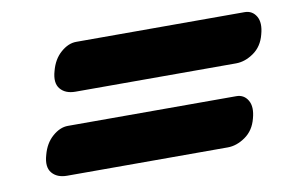

<svg xmlns="http://www.w3.org/2000/svg" viewBox="-45 -567 683 451"><g transform="rotate(-10 296.5 -342.0)"><path d="M96.5 -436.5Q103.5 -463.5 121.5 -479.2Q139.5 -495 158.5 -495H560Q578.5 -495 587.8 -479.2Q597 -463.5 589.5 -436.5Q582.5 -409 561.8 -394.5Q541 -380 519.5 -380H136.5Q112.5 -380 100.5 -394.5Q88.5 -409 96.5 -436.5ZM43 -245.5Q50 -272.5 68 -288.2Q86 -304 105 -304H506.5Q525 -304 534.2 -288.2Q543.5 -272.5 536 -245.5Q529 -218 508.2 -203.5Q487.5 -189 466 -189H83Q59 -189 47 -203.5Q35 -218 43 -245.5Z"/></g></svg>

Font: Fraunces 72pt SuperSoft Black
Style: Italic
Weight: 900
Italic angle: -16°
Version: Version 1.000;[b76b70a41]